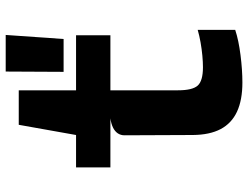

<svg xmlns="http://www.w3.org/2000/svg" viewBox="-114 -706 829 640"><g transform="rotate(-90 300.0 -385.5)"><path d="M345.5 8.5Q287 8.5 248.2 -9.5Q209.5 -27.5 190.2 -64Q171 -100.5 170.5 -156.5L169.5 -384.5Q169.5 -397 176 -406.8Q182.5 -416.5 195.2 -422.8Q208 -429 226 -431.5L169.5 -524V-540.5L204.5 -737H319.5V-206Q319.5 -158 335.2 -140.5Q351 -123 396.5 -123Q413.5 -123 435.2 -125Q457 -127 479.5 -131Q502 -135 521 -140.5V-15.5Q486.5 -4 437 2.2Q387.5 8.5 345.5 8.5ZM62.5 -431.5V-546H503V-431.5ZM381 -587.5 382 -780.5H504L490.5 -587.5Z"/></g></svg>

Font: Spline Sans Mono
Style: Regular
Weight: 400
Monospace: yes
Designer: Eben Sorkin, Mirko Velimirovic
Foundry: Sorkin Type
Version: Version 1.004